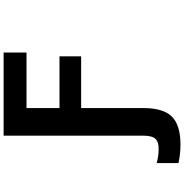

<svg xmlns="http://www.w3.org/2000/svg" viewBox="1 -773 998 1040"><g transform="rotate(-90 500.0 -253.0)"><path d="M285.2 -732.4H735.4V-608.4H434.6V-429.7H714.8V-312.5H434.6V25.4Q434.6 132.8 388.2 179.2Q341.8 225.6 237.3 225.6Q187.5 225.6 136.7 214.8V96.7Q176.8 107.4 212.9 107.4Q252 107.4 268.6 89.4Q285.2 71.3 285.2 21.5Z"/></g></svg>

Font: Gen Shin Gothic Monospace Bold
Style: Bold
Weight: 700
Designer: [Source Han Sans]
Ryoko NISHIZUKA  (kana & ideographs); Paul D. Hunt (Latin, Greek & Cyrillic); Wenlong ZHANG  (bopomofo
Version: Version 1.002.20150607